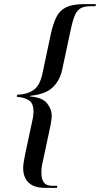

<svg xmlns="http://www.w3.org/2000/svg" viewBox="-20 -780 484 928"><path d="M198 128Q145 128 118.5 103Q92 78 92 32Q92 10 102 -37L135 -191Q139 -208 140.5 -220.5Q142 -233 142 -241Q142 -279 121.5 -294Q101 -309 61 -312L63 -322Q113 -324 143 -345.5Q173 -367 185 -424L226 -617Q237 -667 253 -698.5Q269 -730 300 -745Q331 -760 384 -760H444L441 -750H418Q389 -750 371.5 -741Q354 -732 343.5 -709.5Q333 -687 324 -646L280 -441Q269 -390 234 -357Q199 -324 126 -317L125 -314Q185 -309 207.5 -280.5Q230 -252 230 -222Q230 -210 228 -198Q226 -186 224 -173L187 0Q180 28 180 54Q180 86 192 102Q204 118 232 118H257L255 128Z"/></svg>

Font: Noto Serif Display Condensed
Style: Italic
Weight: 400
Width: 3
Italic angle: -12°
Designer: Monotype Design Team
Foundry: Monotype Imaging Inc.
Version: Version 2.009